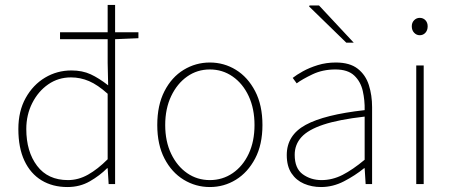

<svg xmlns="http://www.w3.org/2000/svg" viewBox="-20 -742 1824 774"><path d="M252 12Q192 12 147.5 -15Q103 -42 78.5 -94Q54 -146 54 -222Q54 -294 83.5 -347Q113 -400 161.5 -429Q210 -458 268 -458Q312 -458 345.5 -442.5Q379 -427 416 -398L414 -488V-722H444V0H418L414 -64H412Q382 -34 342 -11Q302 12 252 12ZM254 -16Q296 -16 335 -38Q374 -60 414 -100V-364Q374 -400 339 -415Q304 -430 266 -430Q215 -430 174.5 -402Q134 -374 110 -326.5Q86 -279 86 -222Q86 -131 129.5 -73.5Q173 -16 254 -16ZM222 -584V-612H538V-588L444 -584Z M826 12Q769 12 720.5 -17.5Q672 -47 643 -103Q614 -159 614 -238Q614 -318 643 -374.5Q672 -431 720.5 -460.5Q769 -490 826 -490Q883 -490 931 -460.5Q979 -431 1008.5 -374.5Q1038 -318 1038 -238Q1038 -159 1008.5 -103Q979 -47 931 -17.5Q883 12 826 12ZM826 -16Q877 -16 918 -44Q959 -72 982.5 -122Q1006 -172 1006 -238Q1006 -304 982.5 -354.5Q959 -405 918 -433.5Q877 -462 826 -462Q775 -462 734.5 -433.5Q694 -405 670 -354.5Q646 -304 646 -238Q646 -172 670 -122Q694 -72 734.5 -44Q775 -16 826 -16Z M1274 12Q1237 12 1205.5 -1.5Q1174 -15 1155 -43.5Q1136 -72 1136 -117Q1136 -197 1212 -238.5Q1288 -280 1450 -298Q1451 -337 1442.5 -375Q1434 -413 1408 -437.5Q1382 -462 1332 -462Q1281 -462 1240 -442.5Q1199 -423 1176 -406L1160 -428Q1175 -440 1201 -454.5Q1227 -469 1261 -479.5Q1295 -490 1334 -490Q1390 -490 1422 -465Q1454 -440 1467 -399Q1480 -358 1480 -310V0H1454L1450 -64H1448Q1411 -34 1366.5 -11Q1322 12 1274 12ZM1276 -16Q1320 -16 1361 -37Q1402 -58 1450 -98V-272Q1345 -260 1283.5 -239.5Q1222 -219 1195 -189Q1168 -159 1168 -118Q1168 -63 1200.5 -39.5Q1233 -16 1276 -16ZM1376 -570 1226 -716 1228 -720H1266L1406 -570Z M1658 0V-478H1688V0ZM1672 -600Q1659 -600 1649.5 -610Q1640 -620 1640 -636Q1640 -651 1649.5 -660.5Q1659 -670 1672 -670Q1686 -670 1695 -660.5Q1704 -651 1704 -636Q1704 -620 1695 -610Q1686 -600 1672 -600Z"/></svg>

Font: Source Sans 3 VF
Style: Regular
Weight: 200
Designer: Paul D. Hunt
Foundry: Adobe
Version: Version 3.046;hotconv 1.0.118;makeotfexe 2.5.65603